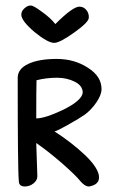

<svg xmlns="http://www.w3.org/2000/svg" viewBox="-20 -674 440 694"><path d="M180 -587Q163 -609 132 -631Q101 -654 92 -654Q81 -655 69 -644.5Q57 -634 57 -621Q57 -599 105 -558Q153 -519 176 -519Q196 -519 249 -557Q301 -594 301 -610Q302 -626 292 -638Q282 -650 267 -650Q243 -650 180 -587ZM111 -157Q152 -129 204 -84Q255 -39 268 -22Q286 0 301 0Q305 0 314 -3Q338 -11 338 -33Q338 -64 289 -112Q238 -160 177 -199Q185 -200 226 -223Q267 -246 287 -260Q310 -277 328.5 -304Q347 -331 347 -352Q347 -398 298 -429Q249 -461 185 -461Q120 -461 82 -443Q44 -425 44 -393Q44 -61 48 -20Q48 0 70 0Q87 0 101 -11Q115 -22 115 -37V-38Q112 -128 111 -157ZM112 -384Q148 -393 186 -393Q222 -393 250.5 -378.5Q279 -364 279 -339Q276 -311 210 -278Q143 -246 111 -246Q111 -352 112 -384Z"/></svg>

Font: Patrick Hand SC
Style: Regular
Weight: 400
Designer: Patrick Wagesreiter
Foundry: Patrick Wagesreiter
Version: Version 2.001; ttfautohint (v1.8.2)